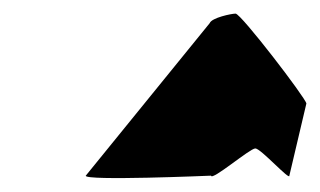

<svg xmlns="http://www.w3.org/2000/svg" viewBox="-20 -822 470 282"><path d="M106 -564C103 -556 290 -564 290 -564C291 -556 347 -604 355 -604C363 -604 406 -556 405 -564L430 -670C429 -678 334 -802 326 -802C320 -802 291 -796 288 -788Z"/></svg>

Font: Ampere
Style: UltCndIta
Weight: 400
Version: Version 1